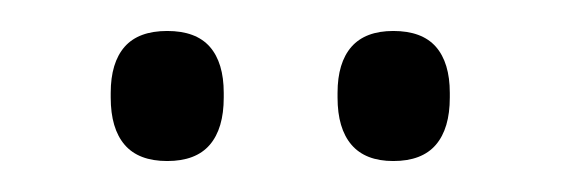

<svg xmlns="http://www.w3.org/2000/svg" viewBox="-20 -679 362 124"><path d="M88 -575Q69.5 -575 60.5 -585.5Q51.5 -596 51.5 -616V-619Q51.5 -638.5 60.5 -648.8Q69.5 -659 88 -659Q106.5 -659 115.5 -648.8Q124.5 -638.5 124.5 -619V-616Q124.5 -596 115.5 -585.5Q106.5 -575 88 -575ZM234 -575Q216 -575 207 -585.5Q198 -596 198 -616V-619Q198 -638.5 207 -648.8Q216 -659 234 -659Q252.5 -659 261.5 -648.8Q270.5 -638.5 270.5 -619V-616Q270.5 -596 261.5 -585.5Q252.5 -575 234 -575Z"/></svg>

Font: Anek Bangla Light
Style: Regular
Weight: 300
Designer: Sulekha Rajkumar (Bangla), Yesha Goshar (Latin)
Foundry: Ek Type
Version: Version 1.003